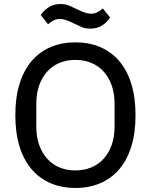

<svg xmlns="http://www.w3.org/2000/svg" viewBox="-20 -920 748 952"><path d="M354 12Q286 12 231 -11.5Q176 -35 137 -80.5Q98 -126 77 -193.5Q56 -261 56 -349Q56 -437 77 -504.5Q98 -572 137 -617.5Q176 -663 231 -686.5Q286 -710 354 -710Q422 -710 477 -686.5Q532 -663 571 -617.5Q610 -572 631 -504.5Q652 -437 652 -349Q652 -261 631 -193.5Q610 -126 571 -80.5Q532 -35 477 -11.5Q422 12 354 12ZM354 -75Q397 -75 433 -90Q469 -105 494.5 -133.5Q520 -162 534 -202Q548 -242 548 -292V-406Q548 -456 534 -496Q520 -536 494.5 -564.5Q469 -593 433 -608Q397 -623 354 -623Q310 -623 274.5 -608Q239 -593 213.5 -564.5Q188 -536 174 -496Q160 -456 160 -406V-292Q160 -242 174 -202Q188 -162 213.5 -133.5Q239 -105 274.5 -90Q310 -75 354 -75ZM428 -778Q402 -778 383.5 -786.5Q365 -795 348 -803Q303 -826 277 -826Q260 -826 247 -819.5Q234 -813 218 -800L182 -845Q196 -867 220.5 -883.5Q245 -900 280 -900Q306 -900 324.5 -891.5Q343 -883 360 -875Q405 -852 431 -852Q448 -852 461 -858.5Q474 -865 490 -878L526 -833Q512 -811 487.5 -794.5Q463 -778 428 -778Z"/></svg>

Font: IBM Plex Sans Thai Text
Style: Regular
Weight: 450
Designer: Mike Abbink, Paul van der Laan, Pieter van Rosmalen, Ben Mitchell, Mark Frömberg
Foundry: Bold Monday
Version: Version 1.1